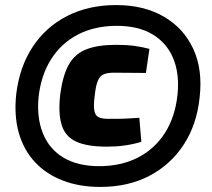

<svg xmlns="http://www.w3.org/2000/svg" viewBox="-20 -724 838 758"><path d="M438 -704Q548 -704 626.5 -658.5Q705 -613 743 -531Q781 -449 768 -338Q757 -233 706 -154Q655 -75 571 -30.5Q487 14 376 14Q294 14 228.5 -11Q163 -36 118.5 -83.5Q74 -131 54.5 -198.5Q35 -266 44 -352Q57 -460 109 -539Q161 -618 245.5 -661Q330 -704 438 -704ZM439 -547Q479 -547 509.5 -543Q540 -539 570 -531L556 -436Q522 -436 494.5 -436.5Q467 -437 429 -437Q404 -437 389 -430.5Q374 -424 366 -404.5Q358 -385 354 -347Q349 -310 352 -290Q355 -270 366.5 -263Q378 -256 400 -255Q420 -255 443.5 -255Q467 -255 489.5 -256.5Q512 -258 530 -259L538 -164Q504 -154 471 -149.5Q438 -145 402 -145Q325 -145 281.5 -164.5Q238 -184 223.5 -230.5Q209 -277 218 -353Q228 -427 252 -469.5Q276 -512 321.5 -529.5Q367 -547 439 -547ZM441 -622Q354 -622 287.5 -587.5Q221 -553 181 -489Q141 -425 132 -338Q125 -257 150 -196Q175 -135 231 -101.5Q287 -68 372 -68Q457 -68 523.5 -101.5Q590 -135 631 -199Q672 -263 681 -352Q689 -434 663.5 -494.5Q638 -555 582 -588.5Q526 -622 441 -622Z"/></svg>

Font: Exo 2 ExtraBold
Style: Italic
Weight: 800
Italic angle: -8°
Designer: Natanael Gama
Foundry: Natanael Gama
Version: Version 2.010